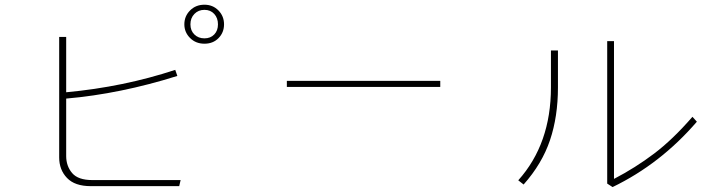

<svg xmlns="http://www.w3.org/2000/svg" viewBox="-20 -800 3040 803"><path d="M227.5 -141.6V-645.5H256.8V-414.1Q497.1 -436.5 712.9 -507.8L721.7 -482.4Q482.4 -407.2 256.8 -387.7V-147.5Q256.8 -105.5 281.7 -76.2Q306.6 -46.9 366.2 -46.9H735.4L729.5 -21.5H359.4Q293 -21.5 260.3 -55.7Q227.5 -89.8 227.5 -141.6ZM776.4 -698.2Q776.4 -671.9 793 -655.8Q809.6 -639.6 835 -639.6Q860.4 -639.6 876 -655.8Q891.6 -671.9 891.6 -698.2Q891.6 -724.6 876 -741.7Q860.4 -758.8 835 -758.8Q809.6 -758.8 793 -741.7Q776.4 -724.6 776.4 -698.2ZM751 -698.2Q751 -732.4 774.9 -756.3Q798.8 -780.3 835 -780.3Q870.1 -780.3 893.6 -756.3Q917 -732.4 917 -698.2Q917 -664.1 894 -640.6Q871.1 -617.2 835 -617.2Q798.8 -617.2 774.9 -641.1Q751 -665 751 -698.2Z M1179.7 -436.5V-461.9H1821.3V-436.5Z M2147.5 -45.9Q2284.2 -198.2 2284.2 -434.6V-588.9H2313.5V-434.6Q2313.5 -312.5 2280.3 -213.9Q2247.1 -115.2 2169.9 -28.3ZM2519.5 -32.2V-627.9H2547.9V-51.8Q2637.7 -98.6 2715.8 -157.7Q2793.9 -216.8 2876 -311.5L2894.5 -291Q2742.2 -114.3 2542 -17.6Z"/></svg>

Font: Gothic A1 Thin
Style: Regular
Weight: 250
Designer: HanYang I&C Co.,Ltd.
Foundry: HanYang I&C Co.,Ltd.
Version: Version 2.50